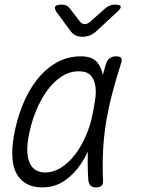

<svg xmlns="http://www.w3.org/2000/svg" viewBox="-20 -805 640 835"><path d="M164 10Q124 10 96.5 -5Q69 -20 53 -48Q37 -76 34 -117.5Q31 -159 40 -212Q52 -282 77 -345Q102 -408 139 -456Q176 -504 224.5 -532Q273 -560 332 -560Q379 -560 401 -536Q421 -513 427 -479Q434 -503 441 -528Q447 -545 458 -552.5Q469 -560 485 -560Q502 -560 507 -552.5Q512 -545 506 -528Q485 -463 469 -402Q453 -341 442.5 -280Q432 -219 428.5 -155.5Q425 -92 428 -21Q430 -6 422.5 2Q415 10 398.5 10Q382 10 374 2Q366 -6 364 -21Q360 -86 362 -145Q350 -119 334 -95Q304 -49 261.5 -19.5Q219 10 164 10ZM177 -55Q213 -55 246.5 -76.5Q280 -98 307 -133.5Q334 -169 353 -214Q371 -254 380 -296Q383 -313 387 -331L393 -367Q399 -401 395 -429.5Q391 -458 375 -476.5Q359 -495 322 -495Q283 -495 247.5 -472Q212 -449 183.5 -409Q155 -369 134.5 -317.5Q114 -266 104 -209Q91 -136 109.5 -95.5Q128 -55 177 -55ZM248 -785Q260 -785 268.5 -781Q277 -777 284 -768L327 -712Q336 -700 348.5 -700Q361 -700 374 -712L438 -769Q448 -777 458 -781Q468 -785 480 -785Q503 -785 505 -776.5Q507 -768 488 -752L401 -671Q387 -658 371.5 -651.5Q356 -645 339 -645Q322 -645 308.5 -651.5Q295 -658 286 -671L227 -751Q215 -768 220 -776.5Q225 -785 248 -785Z"/></svg>

Font: Maple Mono ExtraLight
Style: Italic
Weight: 275
Italic angle: -10°
Monospace: yes
Designer: subframe7536
Version: Version 7.000